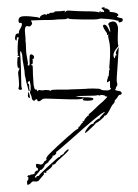

<svg xmlns="http://www.w3.org/2000/svg" viewBox="-20 -752 378 527"><path d="M265 -732Q269 -732 267 -730Q266 -729 267 -729Q268 -729 270 -729Q272 -729 275 -727.5Q278 -726 280 -724Q282 -722 281 -721Q280 -720 281.5 -719.5Q283 -719 285 -719Q300 -718 304 -713Q306 -710 304 -709Q297 -706 306 -704Q307 -703 309 -703Q317 -702 317 -699Q317 -694 315 -693Q305 -687 305 -695Q305 -697 304 -696Q303 -694 299 -696Q296 -698 275 -700Q254 -702 251 -700Q247 -698 208.5 -698.5Q170 -699 168 -701Q166 -703 164 -701Q162 -699 151 -699Q136 -699 132 -698Q128 -697 96 -697Q89 -697 82 -696.5Q75 -696 70 -696H66Q65 -696 65.5 -694.5Q66 -693 67 -691Q70 -687 65 -682Q62 -678 57 -680Q54 -681 52 -680Q50 -679 49 -675Q48 -671 48.5 -664.5Q49 -658 50 -647V-640Q51 -634 51 -629Q51 -610 54 -595Q58 -577 56 -575Q55 -574 58 -572Q61 -571 61 -575Q62 -578 61 -585Q61 -601 63 -602Q67 -604 70 -601Q76 -597 72 -591Q72 -589 70 -590L69 -589Q71 -584 69 -576Q68 -577 66 -575Q64 -573 68 -573Q70 -573 70 -566Q70 -547 72 -523Q72 -519 73 -515.5Q74 -512 74.5 -510Q75 -508 76 -507Q77 -506 78 -506Q80 -508 82 -503Q83 -502 84 -501Q84 -505 89 -505Q91 -505 92 -504H94H96Q98 -504 100.5 -504.5Q103 -505 106 -505Q117 -505 117 -503Q117 -501 120 -504Q122 -506 136 -506H154H166Q177 -507 186 -507Q193 -507 200 -507.5Q207 -508 211 -508H215Q217 -509 235.5 -509Q254 -509 256 -507Q259 -504 270 -504Q281 -503 284 -508Q285 -510 284 -511Q283 -510 282.5 -511Q282 -512 282 -513Q282 -516 282 -520Q282 -524 282 -527L281 -530Q281 -531 278 -528Q275 -525 274 -527Q273 -529 275 -535Q277 -540 276 -541Q275 -542 277 -542Q279 -542 279 -551Q279 -561 281 -561Q282 -561 281 -563Q279 -566 280 -567L282 -595Q283 -624 280 -637Q276 -653 277 -655Q278 -657 277.5 -657.5Q277 -658 275 -656H273Q276 -659 270 -666Q264 -675 263 -679Q262 -683 265 -684Q272 -686 278 -672L282 -664Q283 -665 282.5 -668.5Q282 -672 280.5 -677Q279 -682 278 -683Q276 -686 279 -689Q282 -692 289 -693Q297 -694 301 -686Q304 -680 304 -674Q302 -630 305 -627Q306 -626 299 -618Q287 -603 294 -592Q296 -593 296 -595Q296 -600 298 -600Q302 -600 299 -603Q296 -606 301 -615L306 -623L303 -576Q299 -528 301 -526Q302 -524 302 -520.5Q302 -517 301 -516Q298 -513 298 -510Q297 -506 296 -506H295Q298 -503 308 -502Q314 -501 314 -495Q313 -492 310 -492Q306 -492 303 -486L298 -479Q295 -478 295 -475Q295 -471 292 -468Q287 -463 286 -460Q274 -436 270 -435Q266 -435 266 -433Q266 -431 256 -422.5Q246 -414 244 -415Q243 -416 243 -414Q243 -413 236 -406Q229 -399 221.5 -392.5Q214 -386 214 -387Q212 -390 220.5 -401Q229 -412 234 -412Q237 -412 237 -414Q237 -416 243.5 -421.5Q250 -427 252 -426H253Q252 -428 259 -435L265 -441Q263 -441 267 -443L268 -445Q259 -445 170 -365Q136 -335 134 -335Q133 -335 134 -334Q136 -332 132 -328Q128 -324 125 -325L124 -324Q125 -323 124 -321Q123 -319 119 -315Q112 -308 113 -308Q115 -308 109 -304Q103 -300 103 -299Q103 -297 99 -291.5Q95 -286 93 -286Q90 -286 90 -285Q90 -283 78 -270Q74 -266 77 -265Q78 -264 79 -264.5Q80 -265 80 -266Q80 -269 84 -269Q87 -269 87 -270Q87 -272 113.5 -296.5Q140 -321 142 -321Q145 -321 145 -323Q145 -325 150 -327Q155 -329 155 -331Q155 -332 160 -337Q165 -342 167 -342Q174 -342 151 -322Q134 -307 134 -306Q134 -304 130 -301.5Q126 -299 124 -300H123Q126 -297 118 -290Q109 -282 108 -283Q107 -282 107 -280Q108 -278 107 -277.5Q106 -277 104 -278Q100 -279 100 -277Q100 -276 100.5 -275Q101 -274 102 -275L86 -256L85 -255Q80 -253 75 -254Q69 -255 66 -251Q60 -244 55 -245Q53 -256 56 -257Q57 -257 57.5 -259.5Q58 -262 58 -264Q58 -266 57 -266Q54 -266 56 -269Q58 -272 60 -271Q63 -270 63 -272Q63 -273 67 -273Q75 -274 75 -276Q74 -278 77.5 -281.5Q81 -285 84 -284H85Q84 -285 84 -288Q84 -291 82 -291Q80 -291 79 -295.5Q78 -300 80 -302Q81 -303 88 -301Q94 -299 98 -303Q101 -306 101 -308Q101 -309 105 -311Q109 -313 107 -316Q106 -320 117 -331Q135 -349 162.5 -373.5Q190 -398 193 -398Q195 -398 195 -401Q195 -404 197 -404Q198 -404 202 -410Q205 -415 207 -415Q209 -415 207 -417Q205 -419 208 -419Q211 -419 211 -421Q211 -423 216 -429Q221 -435 222 -434Q223 -433 223 -435Q223 -439 228 -442Q231 -444 239 -452Q252 -465 262 -473Q277 -487 274 -487Q269 -487 269 -488Q269 -490 262.5 -491Q256 -492 254 -490Q252 -489 251 -490Q250 -492 248 -491Q246 -489 218 -489Q192 -489 188 -487L210 -485Q233 -485 236 -482Q238 -477 228 -476Q220 -475 212 -476Q205 -477 208 -480Q210 -482 209.5 -482.5Q209 -483 206 -481Q199 -478 151 -480Q99 -482 99 -481Q99 -479 98 -480Q97 -481 93 -477Q87 -472 83 -475Q83 -479 80.5 -479.5Q78 -480 76 -477Q74 -474 70 -477Q67 -480 67 -484Q67 -488 64 -493Q61 -499 63 -502Q65 -505 64 -517Q62 -530 61 -530Q60 -530 58 -528Q55 -525 57 -522Q58 -520 59 -523L60 -518Q60 -509 61 -506Q62 -502 60 -502Q58 -502 56 -513Q55 -516 53 -523.5Q51 -531 51 -533Q51 -535 50 -538Q49 -541 48.5 -543.5Q48 -546 48 -547Q48 -556 45 -571Q41 -591 41 -601Q38 -612 37 -612Q34 -609 36 -597Q38 -563 38 -538Q38 -512 40 -510Q41 -507 39 -506Q36 -505 34 -505.5Q32 -506 31 -508Q30 -510 31 -511Q34 -516 30 -549Q29 -554 32 -560Q35 -564 32 -566Q31 -567 30.5 -566.5Q30 -566 31 -564V-563Q26 -568 28 -592L29 -596Q30 -594 33 -597Q34 -598 32.5 -598.5Q31 -599 29 -599Q27 -600 27 -600Q28 -600 29 -601.5Q30 -603 29 -604Q28 -606 28.5 -624.5Q29 -643 31 -646Q32 -650 29 -650Q26 -650 26 -645Q26 -638 23 -642Q20 -645 22 -653Q23 -661 31 -660Q32 -660 32 -664Q32 -668 36 -674Q40 -680 40 -685Q40 -688 39 -689Q38 -690 36 -689Q32 -688 31 -693Q30 -701 35 -705Q41 -709 63 -707Q86 -705 88 -703Q89 -702 89.5 -703Q90 -704 90 -705Q90 -708 96.5 -711Q103 -714 106 -712Q107 -711 108 -711.5Q109 -712 109 -713Q109 -715 113 -714Q116 -714 116 -715Q115 -716 116.5 -716.5Q118 -717 122 -717Q129 -717 129 -719Q129 -721 137 -721Q148 -721 152 -722Q158 -723 158 -722Q159 -722 158 -720Q157 -718 157.5 -718Q158 -718 160 -720Q162 -723 168 -723Q169 -723 175.5 -722.5Q182 -722 192 -721.5Q202 -721 211 -721Q248 -721 251 -718Q252 -718 253 -718Q252 -721 255 -721Q258 -721 256 -718H257Q260 -721 263 -719Q265 -718 266 -720Q266 -723 262 -726Q258 -728 259 -730Q260 -732 265 -732ZM57 -495 59 -501 60 -495Q62 -489 62 -486Q63 -484 62 -484Q60 -482 57 -486Q56 -489 57 -495Z"/></svg>

Font: Strokes
Style: Regular
Weight: 400
Version: Version 1.0